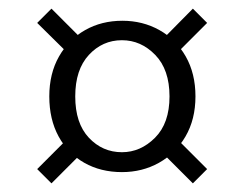

<svg xmlns="http://www.w3.org/2000/svg" viewBox="-20 -600 566 444"><path d="M262 -202Q213 -202 175 -223.5Q137 -245 115.5 -284.5Q94 -324 94 -377Q94 -430 116.5 -469.5Q139 -509 177 -530.5Q215 -552 263 -552Q310 -552 348.5 -530.5Q387 -509 409.5 -469.5Q432 -430 432 -377Q432 -324 409 -284.5Q386 -245 347.5 -223.5Q309 -202 262 -202ZM99 -176 66 -209 146 -289 179 -256ZM426 -176 350 -252 381 -287 459 -209ZM262 -248Q305 -248 338.5 -281.5Q372 -315 372 -377Q372 -439 339 -473Q306 -507 262 -507Q217 -507 185.5 -473Q154 -439 154 -377Q154 -315 185.5 -281.5Q217 -248 262 -248ZM146 -468 66 -547 99 -580 177 -502ZM377 -465 348 -501 426 -580 459 -547Z"/></svg>

Font: Parkinsans Light
Style: Regular
Weight: 300
Designer: Red Stone, Indian Type Foundry
Foundry: Indian Type Foundry
Version: Version 1.000